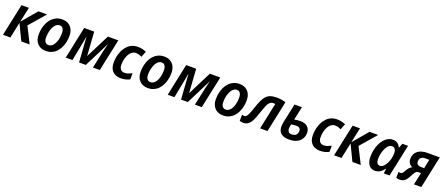

<svg xmlns="http://www.w3.org/2000/svg" viewBox="96 -1794 7019 3045"><g transform="rotate(20 3605.0 -271.0)"><path d="M20 0 135 -542H260L205 -287L421 -542H567L333 -272L470 0H329L201 -266L145 0Z M743 9Q655 9 602.5 -46Q550 -101 550 -196Q550 -251 561 -303Q572 -355 594 -400Q616 -445 649 -479Q682 -513 726 -532Q770 -551 824 -551Q884 -551 927 -525.5Q970 -500 993.5 -453.5Q1017 -407 1017 -341Q1017 -289 1006 -237.5Q995 -186 973 -141.5Q951 -97 918.5 -63Q886 -29 842 -10Q798 9 743 9ZM754 -93Q778 -93 799 -105.5Q820 -118 836.5 -141Q853 -164 865.5 -195.5Q878 -227 884 -264.5Q890 -302 890 -344Q890 -372 882.5 -396Q875 -420 859 -434.5Q843 -449 815 -449Q789 -449 766.5 -434Q744 -419 727.5 -393.5Q711 -368 699.5 -335.5Q688 -303 682 -267Q676 -231 676 -196Q676 -146 696 -119.5Q716 -93 754 -93Z M1079 0 1193 -542H1362L1389 -144H1392L1593 -542H1769L1654 0H1538L1599 -284Q1607 -322 1616.5 -358.5Q1626 -395 1633 -421H1630L1418 0H1304L1275 -420H1272Q1267 -385 1260.5 -349.5Q1254 -314 1247 -279L1192 0Z M2009 10Q1955 10 1912 -11Q1869 -32 1844.5 -75.5Q1820 -119 1820 -188Q1820 -246 1832 -300Q1844 -354 1867 -399.5Q1890 -445 1923.5 -480Q1957 -515 2000.5 -533.5Q2044 -552 2096 -552Q2138 -552 2173.5 -544Q2209 -536 2241 -521L2202 -423Q2179 -434 2154 -442Q2129 -450 2099 -450Q2071 -450 2047 -436Q2023 -422 2004.5 -398Q1986 -374 1973 -342Q1960 -310 1953 -273Q1946 -236 1946 -196Q1946 -163 1956.5 -139.5Q1967 -116 1987 -104Q2007 -92 2034 -92Q2068 -92 2098 -103Q2128 -114 2160 -129L2159 -26Q2128 -10 2091.5 0Q2055 10 2009 10Z M2464 9Q2376 9 2323.5 -46Q2271 -101 2271 -196Q2271 -251 2282 -303Q2293 -355 2315 -400Q2337 -445 2370 -479Q2403 -513 2447 -532Q2491 -551 2545 -551Q2605 -551 2648 -525.5Q2691 -500 2714.5 -453.5Q2738 -407 2738 -341Q2738 -289 2727 -237.5Q2716 -186 2694 -141.5Q2672 -97 2639.5 -63Q2607 -29 2563 -10Q2519 9 2464 9ZM2475 -93Q2499 -93 2520 -105.5Q2541 -118 2557.5 -141Q2574 -164 2586.5 -195.5Q2599 -227 2605 -264.5Q2611 -302 2611 -344Q2611 -372 2603.5 -396Q2596 -420 2580 -434.5Q2564 -449 2536 -449Q2510 -449 2487.5 -434Q2465 -419 2448.5 -393.5Q2432 -368 2420.5 -335.5Q2409 -303 2403 -267Q2397 -231 2397 -196Q2397 -146 2417 -119.5Q2437 -93 2475 -93Z M2800 0 2914 -542H3083L3110 -144H3113L3314 -542H3490L3375 0H3259L3320 -284Q3328 -322 3337.5 -358.5Q3347 -395 3354 -421H3351L3139 0H3025L2996 -420H2993Q2988 -385 2981.5 -349.5Q2975 -314 2968 -279L2913 0Z M3734 9Q3646 9 3593.5 -46Q3541 -101 3541 -196Q3541 -251 3552 -303Q3563 -355 3585 -400Q3607 -445 3640 -479Q3673 -513 3717 -532Q3761 -551 3815 -551Q3875 -551 3918 -525.5Q3961 -500 3984.5 -453.5Q4008 -407 4008 -341Q4008 -289 3997 -237.5Q3986 -186 3964 -141.5Q3942 -97 3909.5 -63Q3877 -29 3833 -10Q3789 9 3734 9ZM3745 -93Q3769 -93 3790 -105.5Q3811 -118 3827.5 -141Q3844 -164 3856.5 -195.5Q3869 -227 3875 -264.5Q3881 -302 3881 -344Q3881 -372 3873.5 -396Q3866 -420 3850 -434.5Q3834 -449 3806 -449Q3780 -449 3757.5 -434Q3735 -419 3718.5 -393.5Q3702 -368 3690.5 -335.5Q3679 -303 3673 -267Q3667 -231 3667 -196Q3667 -146 3687 -119.5Q3707 -93 3745 -93Z M4074 9Q4057 9 4043 6.5Q4029 4 4015 -1L4016 -105Q4026 -102 4034.5 -100Q4043 -98 4053 -98Q4072 -98 4086.5 -111Q4101 -124 4113.5 -148.5Q4126 -173 4138.5 -207Q4151 -241 4165 -283Q4188 -352 4210.5 -402Q4233 -452 4262 -485Q4291 -518 4334.5 -534Q4378 -550 4443 -550Q4488 -550 4528 -543Q4568 -536 4595 -526L4484 0H4359L4453 -444Q4447 -446 4439 -447Q4431 -448 4422 -448Q4385 -448 4361.5 -426Q4338 -404 4319 -358.5Q4300 -313 4275 -239Q4257 -185 4239.5 -139.5Q4222 -94 4200 -61Q4178 -28 4148 -9.5Q4118 9 4074 9Z M4847 10Q4783 10 4743 -9.5Q4703 -29 4684.5 -63.5Q4666 -98 4666 -146Q4666 -165 4669.5 -188.5Q4673 -212 4678 -238L4743 -542H4868L4819 -316Q4841 -321 4866 -324Q4891 -327 4921 -327Q4976 -327 5012.5 -308.5Q5049 -290 5067 -257.5Q5085 -225 5085 -184Q5085 -135 5060.5 -90.5Q5036 -46 4983.5 -18Q4931 10 4847 10ZM4863 -81Q4887 -81 4905 -88Q4923 -95 4935 -107.5Q4947 -120 4953 -136.5Q4959 -153 4959 -171Q4959 -191 4952 -205.5Q4945 -220 4928 -228Q4911 -236 4883 -236Q4863 -236 4842 -234Q4821 -232 4800 -227Q4794 -199 4791.5 -183Q4789 -167 4789 -152Q4789 -124 4806 -102.5Q4823 -81 4863 -81Z M5371 10Q5317 10 5274 -11Q5231 -32 5206.5 -75.5Q5182 -119 5182 -188Q5182 -246 5194 -300Q5206 -354 5229 -399.5Q5252 -445 5285.5 -480Q5319 -515 5362.5 -533.5Q5406 -552 5458 -552Q5500 -552 5535.5 -544Q5571 -536 5603 -521L5564 -423Q5541 -434 5516 -442Q5491 -450 5461 -450Q5433 -450 5409 -436Q5385 -422 5366.5 -398Q5348 -374 5335 -342Q5322 -310 5315 -273Q5308 -236 5308 -196Q5308 -163 5318.5 -139.5Q5329 -116 5349 -104Q5369 -92 5396 -92Q5430 -92 5460 -103Q5490 -114 5522 -129L5521 -26Q5490 -10 5453.5 0Q5417 10 5371 10Z M5608 0 5723 -542H5848L5793 -287L6009 -542H6155L5921 -272L6058 0H5917L5789 -266L5733 0Z M6298 10Q6259 10 6227 -9.5Q6195 -29 6176 -71Q6157 -113 6157 -179Q6157 -235 6168 -289Q6179 -343 6200.5 -390.5Q6222 -438 6252 -474.5Q6282 -511 6320.5 -531.5Q6359 -552 6403 -552Q6437 -552 6460.5 -541Q6484 -530 6501.5 -511Q6519 -492 6530 -467H6534L6563 -542H6659L6544 0H6447L6457 -82H6453Q6434 -56 6411 -35Q6388 -14 6360 -2Q6332 10 6298 10ZM6347 -92Q6377 -92 6404 -117Q6431 -142 6452.5 -183Q6474 -224 6484 -272Q6489 -296 6491 -318Q6493 -340 6493 -361Q6493 -401 6474.5 -425.5Q6456 -450 6423 -450Q6399 -450 6378 -435.5Q6357 -421 6340 -394.5Q6323 -368 6310 -334Q6297 -300 6290 -261.5Q6283 -223 6283 -184Q6283 -138 6299.5 -115Q6316 -92 6347 -92Z M6716 8Q6700 8 6684.5 5.5Q6669 3 6657 -1L6658 -103Q6665 -101 6672.5 -99Q6680 -97 6689 -97Q6704 -97 6714 -103Q6724 -109 6733 -121.5Q6742 -134 6751 -152Q6765 -177 6778 -195Q6791 -213 6806 -225.5Q6821 -238 6840 -245Q6817 -254 6799.5 -270Q6782 -286 6772.5 -308.5Q6763 -331 6763 -361Q6763 -405 6779 -439Q6795 -473 6824.5 -496Q6854 -519 6895 -530.5Q6936 -542 6985 -542H7195L7080 0H6956L7000 -206H6962Q6933 -206 6916 -189.5Q6899 -173 6885 -145.5Q6871 -118 6852 -86Q6836 -58 6818.5 -37Q6801 -16 6776.5 -4Q6752 8 6716 8ZM6965 -297H7020L7051 -449H6979Q6951 -449 6931 -439Q6911 -429 6900 -410Q6889 -391 6889 -363Q6889 -330 6908.5 -313.5Q6928 -297 6965 -297Z"/></g></svg>

Font: Noto Sans Display SemiBold
Style: Italic
Weight: 600
Italic angle: -12°
Designer: Monotype Design Team
Foundry: Monotype Imaging Inc.
Version: Version 2.003